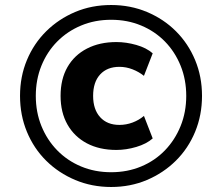

<svg xmlns="http://www.w3.org/2000/svg" viewBox="-20 -736 856 767"><path d="M424 11Q347 11 280.5 -17Q214 -45 164.5 -94Q115 -143 87.5 -209.5Q60 -276 60 -353Q60 -430 87.5 -496Q115 -562 164.5 -611Q214 -660 280 -688Q346 -716 424 -716Q501 -716 567.5 -688Q634 -660 683 -611Q732 -562 759.5 -496Q787 -430 787 -353Q787 -276 759.5 -209.5Q732 -143 682.5 -94Q633 -45 567 -17Q501 11 424 11ZM445 -137Q377 -137 327 -163.5Q277 -190 249.5 -238.5Q222 -287 222 -353Q222 -420 249.5 -468Q277 -516 327.5 -542Q378 -568 445 -568Q484 -568 524.5 -556.5Q565 -545 590 -523L555 -433Q535 -449 509.5 -459Q484 -469 457 -469Q408 -469 380 -438.5Q352 -408 352 -353Q352 -299 380 -268Q408 -237 457 -237Q484 -237 509.5 -246.5Q535 -256 555 -273L590 -183Q565 -161 524.5 -149Q484 -137 445 -137ZM424 -48Q489 -48 544 -71Q599 -94 639 -135.5Q679 -177 701.5 -232.5Q724 -288 724 -353Q724 -418 701.5 -473.5Q679 -529 639 -570Q599 -611 544 -634Q489 -657 424 -657Q359 -657 304 -634Q249 -611 208.5 -570Q168 -529 145.5 -473.5Q123 -418 123 -353Q123 -288 145.5 -232.5Q168 -177 208.5 -135.5Q249 -94 304 -71Q359 -48 424 -48Z"/></svg>

Font: Nunito Sans 6pt ExtraBold
Style: Italic
Weight: 800
Italic angle: -9°
Version: Version 3.101;gftools[0.9.27]